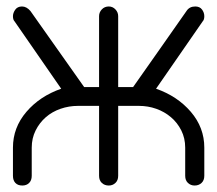

<svg xmlns="http://www.w3.org/2000/svg" viewBox="-20 -573 671 593"><path d="M345 -30Q345 -16 336.5 -8Q328 0 316 0Q303 0 294.5 -8Q286 -16 286 -30V-246H221Q193 -246 167 -237Q141 -228 121.5 -211Q102 -194 90 -170Q78 -146 78 -117V-30Q78 -16 70 -8Q62 0 49 0Q35 0 27.5 -8Q20 -16 20 -30V-117Q20 -179 61.5 -227.5Q103 -276 169 -299L25 -507Q20 -512 20 -523Q20 -533 27 -543Q34 -553 48 -553Q62 -553 74 -539L240 -304H286V-523Q286 -535 294.5 -544Q303 -553 316 -553Q328 -553 336.5 -544Q345 -535 345 -523V-304H391L474 -422L556 -539Q565 -553 583 -553Q597 -553 604 -543.5Q611 -534 611 -523Q611 -512 606 -507L462 -299Q528 -276 569.5 -227.5Q611 -179 611 -117V-30Q611 -16 602.5 -8Q594 0 581 0Q569 0 560.5 -8Q552 -16 552 -30V-117Q552 -146 540 -170Q528 -194 508 -211Q488 -228 462.5 -237Q437 -246 409 -246H345Z"/></svg>

Font: VDS
Style: Thin
Weight: 100
Width: 0
Designer: artmaker
Foundry: artmaker
Version: Version 1.000 2012 initial release